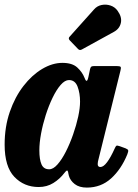

<svg xmlns="http://www.w3.org/2000/svg" viewBox="-24 -812 609 849"><path d="M539 -129.5Q512 -63.5 467.2 -23Q422.5 17.5 360 17.5Q326.5 17.5 306.5 2Q286.5 -13.5 280.5 -35Q279 -41.5 278.2 -45.2Q277.5 -49 277 -52Q275 -59 271.5 -57.8Q268 -56.5 261 -47.5Q240.5 -20.5 212 -2.8Q183.5 15 147 15Q82.5 15 39.5 -30Q-3.5 -75 -3.5 -172.5Q-3.5 -251 19.2 -317Q42 -383 79.5 -431.5Q117 -480 162.2 -507Q207.5 -534 252 -534Q295.5 -534 317.8 -513.5Q340 -493 349.5 -468.5Q354 -455.5 358.5 -454.5Q363 -453.5 367 -472L374 -505.5Q375.5 -513.5 379.2 -516.8Q383 -520 393.5 -520H490.5Q507 -520 509.5 -516Q512 -512 508.5 -499L411.5 -107.5Q410 -103 409 -96.8Q408 -90.5 408 -86.5Q408 -73.5 420 -73.5Q433.5 -73.5 449.5 -94.8Q465.5 -116 483 -155Q487.5 -165.5 490.8 -167.5Q494 -169.5 505.5 -165.5L531.5 -156Q541.5 -152 542.8 -147.2Q544 -142.5 539 -129.5ZM330 -362.5Q330 -400 319 -429Q308 -458 281 -458Q263 -458 244.2 -436.5Q225.5 -415 208.5 -379.8Q191.5 -344.5 178.2 -303Q165 -261.5 157.5 -220.8Q150 -180 150 -147.5Q150 -107 159.5 -85.2Q169 -63.5 193 -63.5Q211 -63 230.2 -84.8Q249.5 -106.5 267.2 -141.5Q285 -176.5 299.2 -217.2Q313.5 -258 321.8 -296.2Q330 -334.5 330 -362.5ZM495.5 -765Q516 -737 510.5 -711Q505 -685 479.5 -671L338.5 -593.5Q328.5 -587.5 321 -595.5L284.5 -633.5Q276 -642.5 284.5 -650.5L392 -770.5Q405.5 -786 425.5 -790Q445.5 -794 464.8 -787.5Q484 -781 495.5 -765Z"/></svg>

Font: Besley* Narrow
Style: Bold Italic
Weight: 700
Width: 4
Italic angle: -13°
Designer: Owen Earl
Foundry: indestructible type*
Version: Version 3.000; ttfautohint (v1.8.3)